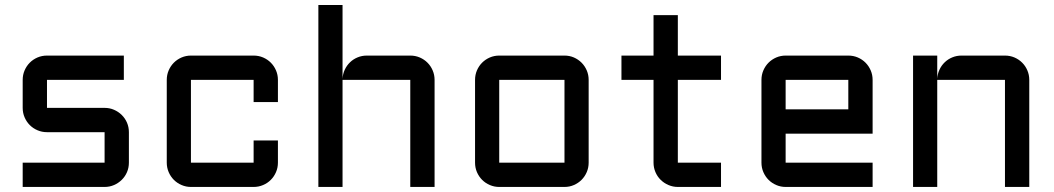

<svg xmlns="http://www.w3.org/2000/svg" viewBox="-20 -740 4174 760"><path d="M394 -96.2V-216.8H166Q146 -216.8 128.4 -224.4Q110.8 -231.9 97.9 -244.9Q85 -257.8 77.4 -275.4Q69.8 -293 69.8 -313V-423.8Q69.8 -443.8 77.4 -461.4Q85 -479 97.9 -491.9Q110.8 -504.9 128.4 -512.5Q146 -520 166 -520H470.2V-423.8H166V-313H394Q414.1 -313 431.4 -305.4Q448.7 -297.9 461.9 -284.9Q475.1 -272 482.7 -254.4Q490.2 -236.8 490.2 -216.8V-96.2Q490.2 -76.2 482.7 -58.6Q475.1 -41 461.9 -28.1Q448.7 -15.1 431.4 -7.6Q414.1 0 394 0H69.8V-96.2Z M735.8 -423.8V-96.2H983.9V-184.1H1080.1V-96.2Q1080.1 -76.2 1072.5 -58.6Q1064.9 -41 1052 -28.1Q1039.1 -15.1 1021.5 -7.6Q1003.9 0 983.9 0H735.8Q716.3 0 698.7 -7.6Q681.2 -15.1 668.2 -28.1Q655.3 -41 647.7 -58.6Q640.1 -76.2 640.1 -96.2V-423.8Q640.1 -443.8 647.7 -461.4Q655.3 -479 668.2 -491.9Q681.2 -504.9 698.7 -512.5Q716.3 -520 735.8 -520H983.9Q1003.9 -520 1021.5 -512.5Q1039.1 -504.9 1052 -491.9Q1064.9 -479 1072.5 -461.4Q1080.1 -443.8 1080.1 -423.8V-335.9H983.9V-423.8Z M1700.2 0H1604V-423.8H1335.9V0H1240.2V-720.2H1335.9V-428.2Q1336.9 -447.3 1344.7 -464.1Q1352.5 -481 1365.5 -493.4Q1378.4 -505.9 1395.5 -512.9Q1412.6 -520 1432.1 -520H1604Q1624 -520 1641.6 -512.5Q1659.2 -504.9 1672.1 -491.9Q1685.1 -479 1692.6 -461.4Q1700.2 -443.8 1700.2 -423.8Z M2310.1 -96.2Q2310.1 -76.2 2302.5 -58.6Q2294.9 -41 2282 -28.1Q2269 -15.1 2251.7 -7.6Q2234.4 0 2214.4 0H1956.1Q1936.5 0 1918.9 -7.6Q1901.4 -15.1 1888.4 -28.1Q1875.5 -41 1867.9 -58.6Q1860.4 -76.2 1860.4 -96.2V-423.8Q1860.4 -443.8 1867.9 -461.4Q1875.5 -479 1888.4 -491.9Q1901.4 -504.9 1918.9 -512.5Q1936.5 -520 1956.1 -520H2214.4Q2234.4 -520 2251.7 -512.5Q2269 -504.9 2282 -491.9Q2294.9 -479 2302.5 -461.4Q2310.1 -443.8 2310.1 -423.8ZM1956.1 -423.8V-96.2H2214.4V-423.8Z M2439.9 -520H2566.9V-680.2H2663.1V-520H2834V-423.8H2663.1V-96.2H2834V0H2663.1Q2643.6 0 2626 -7.6Q2608.4 -15.1 2595.2 -28.1Q2582 -41 2574.5 -58.6Q2566.9 -76.2 2566.9 -96.2V-423.8H2439.9Z M3434.1 -210.9H3089.8V-96.2H3434.1V0H3089.8Q3070.3 0 3052.7 -7.6Q3035.2 -15.1 3022.2 -28.1Q3009.3 -41 3001.7 -58.6Q2994.1 -76.2 2994.1 -96.2V-423.8Q2994.1 -443.8 3001.7 -461.4Q3009.3 -479 3022.2 -491.9Q3035.2 -504.9 3052.7 -512.5Q3070.3 -520 3089.8 -520H3337.9Q3357.9 -520 3375.5 -512.5Q3393.1 -504.9 3406 -491.9Q3418.9 -479 3426.5 -461.4Q3434.1 -443.8 3434.1 -423.8ZM3089.8 -423.8V-307.1H3337.9V-423.8Z M4054.2 0H3958V-423.8H3689.9V0H3594.2V-520H3689.9V-428.2Q3690.9 -447.3 3698.7 -464.1Q3706.5 -481 3719.5 -493.4Q3732.4 -505.9 3749.5 -512.9Q3766.6 -520 3786.1 -520H3958Q3978 -520 3995.6 -512.5Q4013.2 -504.9 4026.1 -491.9Q4039.1 -479 4046.6 -461.4Q4054.2 -443.8 4054.2 -423.8Z"/></svg>

Font: Aldrich
Style: Regular
Weight: 400
Designer: Matthew Desmond
Foundry: Matthew Desmond
Version: Version 1.001 2011